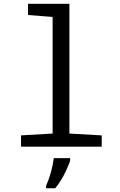

<svg xmlns="http://www.w3.org/2000/svg" viewBox="-20 -780 640 1021"><path d="M259.8 -689.9 128.9 -700.2V-759.8H349.1V-69.8L521 -60.1V0H91.8V-60.1L259.8 -69.8ZM225.1 208Q255.4 139.6 266.1 61H353V70.8Q353 81.5 329.6 131.3Q306.2 181.2 273.4 221.2H225.1Z"/></svg>

Font: Apple Sans Adjectives
Style: Regular
Weight: 400
Monospace: yes
Foundry: Apple Sans Adjectives
Version: Version 0.01